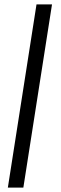

<svg xmlns="http://www.w3.org/2000/svg" viewBox="-20 -731 281 883"><path d="M87.4 131.8H16.1L147.9 -710.9H219.2Z"/></svg>

Font: TypoPRO Roboto
Style: Italic
Weight: 400
Italic angle: -12°
Designer: Google
Version: Version 2.136; 2016